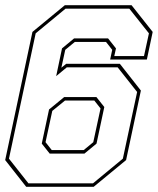

<svg xmlns="http://www.w3.org/2000/svg" viewBox="-35 -720 608 740"><path d="M66 0 -15 -103 90 -597 215 -700H472L553.5 -597L531 -490.5H389.5L397.5 -528L373.5 -558.5H253.5L216.5 -528L201.5 -459L220 -474H427L508 -371L451 -103L326 0ZM156.5 -128 126 -166.5 154 -298 212.5 -346H336.5L367 -307.5L337 -166.5L290.5 -128ZM164.5 -141.5H287.5L324.5 -172L352.5 -302L328.5 -332.5H215.5L166.5 -292.5L140.5 -172ZM74.5 -13.5H323.5L438.5 -108.5L493.5 -365.5L418.5 -460.5H222.5L181.5 -426.5L204 -533.5L250.5 -572H381.5L412 -533.5L405.5 -504H520L539 -591.5L463.5 -686.5H217.5L102.5 -591.5L-0.5 -108.5Z"/></svg>

Font: Tourney Thin
Style: Italic
Weight: 100
Italic angle: -12°
Designer: Tyler Finck
Foundry: Etcetera Type Co
Version: Version 1.015